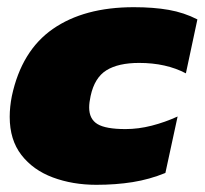

<svg xmlns="http://www.w3.org/2000/svg" viewBox="-20 -504 569 534"><path d="M248 10Q182 10 127 -10.5Q72 -31 39.5 -73Q7 -115 7 -179Q7 -207 13 -237Q40 -363 127 -423.5Q214 -484 352 -484Q407 -484 449.5 -476.5Q492 -469 529 -450L497 -300Q442 -329 367 -329Q309 -329 276 -308.5Q243 -288 232 -237Q230 -228 229 -220Q228 -212 228 -205Q228 -173 251 -159Q274 -145 329 -145Q365 -145 402 -154.5Q439 -164 474 -180L440 -23Q396 -5 349 2.5Q302 10 248 10Z"/></svg>

Font: Kanit ExtraBold
Style: Italic
Weight: 800
Italic angle: -12°
Designer: Katatrad Team
Foundry: CadsonDemak
Version: Version 2.000; ttfautohint (v1.8.3)